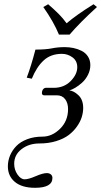

<svg xmlns="http://www.w3.org/2000/svg" viewBox="-20 -664 477 905"><path d="M17.1 120.1Q17.1 93.8 27.3 69.1Q37.6 44.4 56.9 24.4Q76.2 4.4 108.2 -7.8Q140.1 -20 180.2 -20Q225.6 -20 263.2 -57.1Q300.8 -94.2 300.8 -149.9Q300.8 -178.2 287.1 -196.5Q273.4 -214.8 247.1 -214.8H188Q176.3 -214.8 177.7 -228.8Q179.2 -242.7 189.5 -248.5Q192.4 -250 195.8 -250H232.9Q281.7 -250 313 -281.7Q344.2 -313.5 344.2 -347.2Q344.2 -377 321.8 -393.6Q299.3 -410.2 272 -410.2Q219.7 -410.2 186.3 -379.6Q152.8 -349.1 129.9 -293L106 -297.9Q126.5 -351.6 147 -430.2Q194.8 -430.2 223.9 -436Q252.9 -441.9 285.2 -441.9Q306.2 -441.9 326.2 -437.7Q346.2 -433.6 364.7 -424.3Q383.3 -415 394.5 -397.7Q405.8 -380.4 405.8 -356.9Q405.8 -333 394.5 -311Q383.3 -289.1 366.9 -274.4Q350.6 -259.8 335 -250.5Q319.3 -241.2 307.1 -237.8Q328.1 -235.8 350.1 -214.8Q372.1 -193.8 372.1 -154.8Q372.1 -133.8 365.2 -111.8Q358.4 -89.8 342.5 -67.4Q326.7 -44.9 303.5 -27.3Q280.3 -9.8 244.6 1.2Q209 12.2 166 12.2Q116.2 12.2 81.5 39.1Q46.9 65.9 46.9 107.9Q46.9 136.2 62.5 158.7Q78.1 181.2 96.2 181.2Q114.3 181.2 148.2 166.5Q182.1 151.9 200.2 151.9Q212.4 151.9 219.7 158Q227.1 164.1 227.1 174.8Q227.1 221.2 145 221.2Q83.5 221.2 50.3 193.6Q17.1 166 17.1 120.1ZM257.8 -501Q233.4 -560.5 184.1 -630.9L207 -644Q237.3 -617.7 256.8 -598.1Q276.4 -578.6 293.9 -554.2Q340.8 -594.2 420.9 -644L437 -630.9Q356 -557.1 308.1 -501Z"/></svg>

Font: Common Serif SemiBold
Style: Italic
Weight: 600
Italic angle: -12°
Designer: Philipp H. Poll, Khaled Hosny
Foundry: Stefan Peev, Context Ltd.
Version: Version 1.026